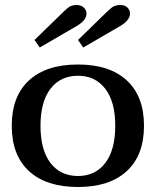

<svg xmlns="http://www.w3.org/2000/svg" viewBox="-20 -738 623 768"><path d="M118 -578 234 -691Q235 -692 249.5 -705Q264 -718 286 -718Q305 -718 315.5 -707.5Q326 -697 326 -684Q326 -657 287 -634L139 -548ZM292 -578 408 -691Q409 -692 423.5 -705Q438 -718 461 -718Q480 -718 490 -707.5Q500 -697 500 -684Q500 -657 461 -634L313 -548ZM27 -235Q27 -353 96 -416.5Q165 -480 292 -480Q418 -480 487 -416.5Q556 -353 556 -235Q556 -117 487 -53.5Q418 10 292 10Q165 10 96 -53.5Q27 -117 27 -235ZM441 -235Q441 -331 401 -383Q361 -435 292 -435Q222 -435 182 -383Q142 -331 142 -235Q142 -138 182 -86Q222 -34 292 -34Q361 -34 401 -86Q441 -138 441 -235Z"/></svg>

Font: Taviraj Medium
Style: Regular
Weight: 500
Designer: Katatrad Team
Foundry: CadsonDemak
Version: Version 1.001